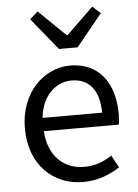

<svg xmlns="http://www.w3.org/2000/svg" viewBox="-57 -877 669 934"><g transform="rotate(-5 277.0 -410.0)"><path d="M311 13C385 13 443 -12 491 -43L458 -103C418 -76 375 -60 322 -60C219 -60 148 -134 142 -250H508C510 -263 512 -282 512 -302C512 -457 434 -557 296 -557C170 -557 51 -447 51 -271C51 -92 167 13 311 13ZM141 -315C152 -422 220 -484 297 -484C382 -484 432 -425 432 -315ZM250 -642H341L468 -798L429 -833L298 -706H293L162 -833L123 -798Z"/></g></svg>

Font: Noto Sans T Chinese Regular
Style: Regular
Weight: 400
Designer: Ryoko NISHIZUKA (kana & ideographs); Paul D. Hunt (Latin, Greek & Cyrillic); Wenlong ZHANG (bopomofo); Sandoll Communica
Foundry: Adobe Systems Incorporated
Version: Version 1.000;PS 1;hotconv 1.0.78;makeotf.lib2.5.61930